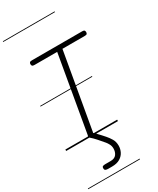

<svg xmlns="http://www.w3.org/2000/svg" viewBox="-397 -1333 1530 1864"><g transform="rotate(-30 368.0 -401.0)"><path d="M280 0Q262.5 0 256.8 -8Q251 -16 253.5 -31L400.5 -877H146.5Q127.5 -877 121.5 -884Q115.5 -891 115.5 -903Q115.5 -914.5 121.5 -921.5Q127.5 -928.5 146.5 -928.5H711Q729 -928.5 734.8 -921.5Q740.5 -914.5 740.5 -903Q740.5 -891 734.8 -884Q729 -877 711 -877H459.5L311.5 -31Q310 -20 304.5 -10Q299 0 280 0ZM280 0Q262.5 0 256.8 -8Q251 -16 253.5 -31L400.5 -877H146.5Q127.5 -877 121.5 -884Q115.5 -891 115.5 -903Q115.5 -914.5 121.5 -921.5Q127.5 -928.5 146.5 -928.5H711Q729 -928.5 734.8 -921.5Q740.5 -914.5 740.5 -903Q740.5 -891 734.8 -884Q729 -877 711 -877H459.5L311.5 -31Q310 -20 304.5 -10Q299 0 280 0ZM261.5 354Q245.5 354 234 349.2Q222.5 344.5 222.5 326Q222.5 308.5 233.2 304.5Q244 300.5 261.5 300.5H319.5Q365 300.5 385 273.5Q405 246.5 405 209Q405 181 393.2 159Q381.5 137 370.5 124Q347 96 315.5 60Q284 24 256 1Q248 -6 249 -15.5Q250 -25 257.2 -32.5Q264.5 -40 274 -40Q281 -40 285.2 -39Q289.5 -38 300.5 -29.5Q313.5 -19 333.2 1.5Q353 22 372 42.8Q391 63.5 402 76.5Q424 101.5 443.2 133.5Q462.5 165.5 462.5 210Q462.5 246 446 279Q429.5 312 394.8 333Q360 354 305 354ZM-5 420.5H575.5V428.5H-5ZM-5 -16H575.5V0H-5ZM-5 -505.5H575.5V-497.5H-5ZM-5 -1230H575.5V-1222H-5Z"/></g></svg>

Font: Edu VIC WA NT Pre Guide
Style: Regular
Weight: 400
Designer: Tina and Corey Anderson, Eben Sorkin, Mirko Velimirovic
Foundry: Google for Education
Version: Version 1.000